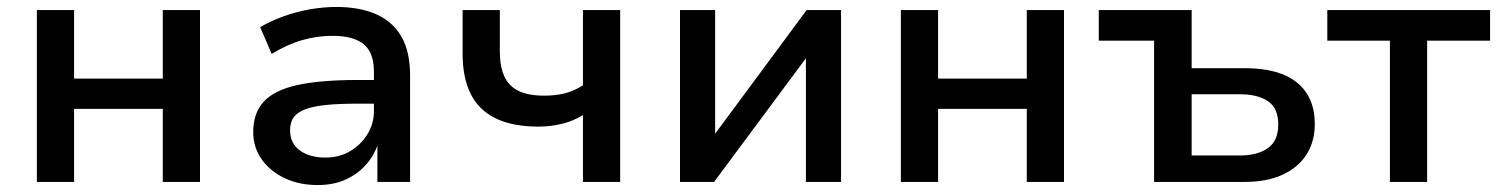

<svg xmlns="http://www.w3.org/2000/svg" viewBox="-20 -523 4317 552"><path d="M86 0V-494H193V-297H448V-494H555V0H448V-210H193V0Z M893 9Q840 9 798 -11Q756 -31 732 -65.5Q708 -100 708 -143Q708 -198 738.5 -231Q769 -264 835 -278.5Q901 -293 1006 -293H1071V-225H1011Q957 -225 920 -221.5Q883 -218 859.5 -209.5Q836 -201 825 -186.5Q814 -172 814 -149Q814 -111 842 -90.5Q870 -70 916 -70Q955 -70 986 -88Q1017 -106 1036 -136.5Q1055 -167 1055 -204V-317Q1055 -372 1025.5 -396Q996 -420 936 -420Q893 -420 850 -408Q807 -396 761 -368L728 -445Q759 -463 795 -476Q831 -489 870 -496Q909 -503 947 -503Q1014 -503 1061.5 -482Q1109 -461 1134 -418Q1159 -375 1159 -305V0H1065V-107H1066Q1054 -73 1030 -47Q1006 -21 972 -6Q938 9 893 9Z M1656 0V-192Q1628 -175 1595.5 -167Q1563 -159 1529 -159Q1453 -159 1404.5 -183Q1356 -207 1333 -253.5Q1310 -300 1310 -368V-494H1417V-375Q1417 -333 1429.5 -304.5Q1442 -276 1470 -262Q1498 -248 1545 -248Q1578 -248 1605 -255Q1632 -262 1656 -278V-494H1763V0Z M1935 0V-494H2036V-125H2026L2299 -494H2398V0H2297V-369H2307L2033 0Z M2570 0V-494H2677V-297H2932V-494H3039V0H2932V-210H2677V0Z M3298 0V-406H3139V-494H3406V-327H3559Q3658 -327 3709 -285.5Q3760 -244 3760 -166Q3760 -116 3736 -78.5Q3712 -41 3667 -20.5Q3622 0 3559 0ZM3406 -76H3545Q3595 -76 3625 -97Q3655 -118 3655 -165Q3655 -212 3625.5 -232Q3596 -252 3545 -252H3406Z M3976 0V-406H3796V-494H4264V-406H4083V0Z"/></svg>

Font: Nunito Sans 9pt SemiBold
Style: Regular
Weight: 600
Version: Version 3.101;gftools[0.9.27]